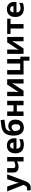

<svg xmlns="http://www.w3.org/2000/svg" viewBox="2658 -3464 1045 6402"><g transform="rotate(-90 3181.0 -262.5)"><path d="M0 -546H163L266 -239Q274 -217 278 -193.5Q282 -170 284 -144H287Q290 -170 295.5 -193.5Q301 -217 308 -239L409 -546H569L338 70Q307 155 247.5 197.5Q188 240 110 240Q85 240 66.5 237.5Q48 235 34 232V114Q45 116 60.5 118Q76 120 93 120Q140 120 167.5 91.5Q195 63 208 23L217 -4Z M778 -546V-346Q778 -275 844 -275Q887 -275 924 -284.5Q961 -294 998 -310V-546H1147V0H998V-217Q963 -198 918 -182.5Q873 -167 816 -167Q731 -167 680 -211Q629 -255 629 -343V-546Z M1528 -556Q1641 -556 1707 -491.5Q1773 -427 1773 -308V-236H1421Q1423 -173 1458.5 -137Q1494 -101 1557 -101Q1610 -101 1653 -111.5Q1696 -122 1742 -144V-29Q1702 -9 1657.5 0.5Q1613 10 1550 10Q1468 10 1405 -20.5Q1342 -51 1306 -113Q1270 -175 1270 -269Q1270 -365 1302.5 -428.5Q1335 -492 1393 -524Q1451 -556 1528 -556ZM1529 -450Q1486 -450 1457.5 -422Q1429 -394 1424 -335H1633Q1632 -385 1607 -417.5Q1582 -450 1529 -450Z M1861 -327Q1861 -508 1929.5 -608Q1998 -708 2156 -736Q2209 -745 2263.5 -751.5Q2318 -758 2376 -765L2393 -635Q2359 -631 2318.5 -626Q2278 -621 2238.5 -616.5Q2199 -612 2168 -607Q2118 -599 2085 -582.5Q2052 -566 2034.5 -530Q2017 -494 2013 -426H2020Q2032 -445 2053.5 -464Q2075 -483 2107 -496Q2139 -509 2180 -509Q2278 -509 2335.5 -449Q2393 -389 2393 -270Q2393 -177 2359 -115Q2325 -53 2265 -21.5Q2205 10 2126 10Q2005 10 1933 -77Q1861 -164 1861 -327ZM2135 -111Q2182 -111 2211.5 -143Q2241 -175 2241 -257Q2241 -322 2219.5 -360.5Q2198 -399 2145 -399Q2113 -399 2085.5 -383.5Q2058 -368 2039 -348.5Q2020 -329 2013 -315Q2013 -264 2024 -217Q2035 -170 2061.5 -140.5Q2088 -111 2135 -111Z M2665 -546V-336H2873V-546H3022V0H2873V-225H2665V0H2516V-546Z M3322 -546V-330Q3322 -313 3320.5 -288Q3319 -263 3317.5 -237Q3316 -211 3314 -191Q3312 -171 3311 -163L3563 -546H3742V0H3598V-218Q3598 -245 3600 -277.5Q3602 -310 3604.5 -338.5Q3607 -367 3608 -382L3357 0H3178V-546Z M4494 196H4360V0H3898V-546H4047V-112H4265V-546H4414V-109H4494Z M4730 -546V-330Q4730 -313 4728.5 -288Q4727 -263 4725.5 -237Q4724 -211 4722 -191Q4720 -171 4719 -163L4971 -546H5150V0H5006V-218Q5006 -245 5008 -277.5Q5010 -310 5012.5 -338.5Q5015 -367 5016 -382L4765 0H4586V-546Z M5758 -434H5579V0H5430V-434H5251V-546H5758Z M6074 -556Q6187 -556 6253 -491.5Q6319 -427 6319 -308V-236H5967Q5969 -173 6004.5 -137Q6040 -101 6103 -101Q6156 -101 6199 -111.5Q6242 -122 6288 -144V-29Q6248 -9 6203.5 0.5Q6159 10 6096 10Q6014 10 5951 -20.5Q5888 -51 5852 -113Q5816 -175 5816 -269Q5816 -365 5848.5 -428.5Q5881 -492 5939 -524Q5997 -556 6074 -556ZM6075 -450Q6032 -450 6003.5 -422Q5975 -394 5970 -335H6179Q6178 -385 6153 -417.5Q6128 -450 6075 -450Z"/></g></svg>

Font: Noto IKEA Simplified Chinese
Style: Bold
Weight: 700
Designer: Monotype Design Team
Foundry: Monotype Imaging Inc.
Version: Version 1.100